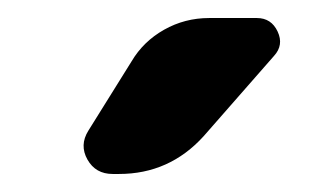

<svg xmlns="http://www.w3.org/2000/svg" viewBox="-20 -783 360 213"><path d="M105 -590Q86 -590 77 -606Q68 -622 78 -638L126 -715Q139 -737 162 -750Q185 -763 212 -763H265Q281 -763 288 -748Q295 -733 284 -721L206 -632Q168 -590 112 -590Z"/></svg>

Font: Rounded Mplus 1c Bold
Style: Bold
Weight: 700
Version: Version 1.059.20150529